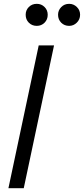

<svg xmlns="http://www.w3.org/2000/svg" viewBox="-20 -982 438 1002"><path d="M172 -847Q147 -847 130.5 -863.5Q114 -880 114 -905Q114 -929 130.5 -945.5Q147 -962 172 -962Q196 -962 212.5 -945.5Q229 -929 229 -905Q229 -880 212.5 -863.5Q196 -847 172 -847ZM341 -847Q316 -847 299.5 -863.5Q283 -880 283 -905Q283 -928 299.5 -945Q316 -962 341 -962Q364 -962 381 -945.5Q398 -929 398 -905Q398 -881 381 -864Q364 -847 341 -847ZM24 0 182 -745H262L104 0Z"/></svg>

Font: Plus Jakarta Display Light
Style: Italic
Weight: 300
Italic angle: -12°
Designer: Gumpita Rahayu
Foundry: Tokotype Studio
Version: Version 1.000;hotconv 1.0.109;makeotfexe 2.5.65596